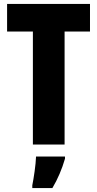

<svg xmlns="http://www.w3.org/2000/svg" viewBox="-20 -734 494 975"><path d="M308 0V-574H437V-714H16V-574H147V0ZM310 72V61H163C162 101 151 173 144 207V221H246C273 176 295 124 310 72Z"/></svg>

Font: Noto Sans Bengali ExtraCondensed ExtraBold
Style: Regular
Weight: 800
Width: 2
Designer: Joana Ranito - Universal Thirst; Jelle Bosma - Monotype Design Team
Foundry: Universal Thirst ehf.
Version: Version 3.000